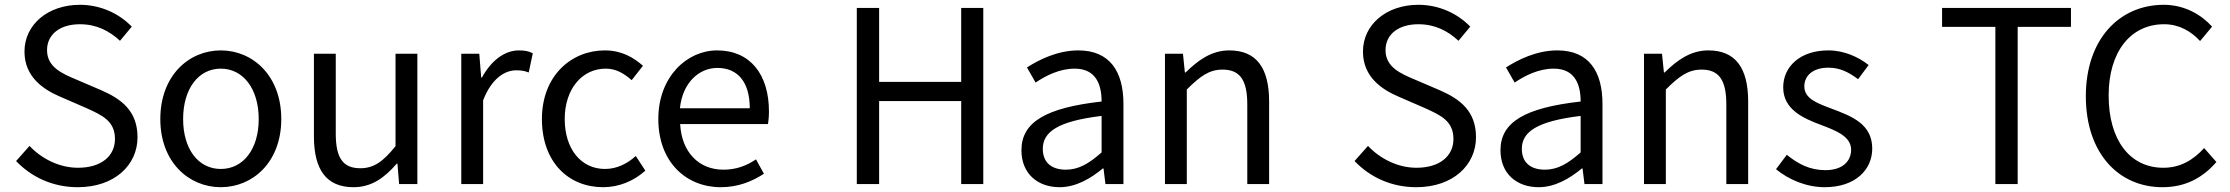

<svg xmlns="http://www.w3.org/2000/svg" viewBox="-20 -767 9291 800"><path d="M304 13C457 13 553 -79 553 -195C553 -304 487 -354 402 -391L297 -436C240 -460 176 -487 176 -558C176 -624 230 -666 313 -666C381 -666 435 -639 480 -597L529 -656C477 -710 400 -747 313 -747C180 -747 82 -665 82 -552C82 -445 163 -393 231 -364L337 -318C406 -287 459 -263 459 -188C459 -116 401 -68 305 -68C229 -68 155 -104 103 -159L47 -96C111 -29 200 13 304 13Z M900 13C1033 13 1152 -91 1152 -271C1152 -452 1033 -557 900 -557C767 -557 648 -452 648 -271C648 -91 767 13 900 13ZM900 -63C806 -63 743 -146 743 -271C743 -396 806 -481 900 -481C994 -481 1058 -396 1058 -271C1058 -146 994 -63 900 -63Z M1453 13C1528 13 1582 -26 1633 -85H1636L1643 0H1719V-543H1628V-158C1576 -93 1537 -66 1481 -66C1409 -66 1379 -109 1379 -210V-543H1288V-199C1288 -61 1339 13 1453 13Z M1902 0H1993V-349C2029 -442 2085 -474 2130 -474C2152 -474 2165 -472 2183 -465L2200 -545C2183 -554 2166 -557 2142 -557C2081 -557 2026 -513 1988 -444H1985L1977 -543H1902Z M2493 13C2558 13 2620 -12 2669 -56L2629 -117C2595 -86 2551 -63 2501 -63C2401 -63 2333 -146 2333 -271C2333 -396 2405 -481 2504 -481C2547 -481 2580 -461 2612 -433L2659 -493C2620 -527 2571 -557 2500 -557C2361 -557 2238 -452 2238 -271C2238 -91 2349 13 2493 13Z M2983 13C3057 13 3115 -12 3163 -43L3130 -103C3090 -76 3047 -60 2994 -60C2891 -60 2820 -134 2814 -250H3180C3182 -263 3184 -282 3184 -302C3184 -457 3106 -557 2968 -557C2842 -557 2723 -447 2723 -271C2723 -92 2839 13 2983 13ZM2813 -316C2824 -422 2892 -484 2969 -484C3054 -484 3104 -425 3104 -316Z M3550 0H3643V-346H3985V0H4077V-734H3985V-426H3643V-734H3550Z M4395 13C4462 13 4523 -22 4575 -65H4578L4586 0H4661V-334C4661 -468 4605 -557 4473 -557C4386 -557 4309 -518 4259 -486L4295 -423C4338 -452 4395 -481 4458 -481C4547 -481 4570 -414 4570 -344C4339 -318 4236 -259 4236 -141C4236 -43 4304 13 4395 13ZM4421 -60C4367 -60 4325 -85 4325 -147C4325 -217 4387 -262 4570 -284V-132C4517 -85 4474 -60 4421 -60Z M4834 0H4925V-394C4980 -449 5018 -477 5074 -477C5146 -477 5177 -434 5177 -332V0H5268V-344C5268 -483 5216 -557 5102 -557C5028 -557 4972 -516 4920 -465H4917L4909 -543H4834Z M5881 13C6034 13 6130 -79 6130 -195C6130 -304 6064 -354 5979 -391L5874 -436C5817 -460 5753 -487 5753 -558C5753 -624 5807 -666 5890 -666C5958 -666 6012 -639 6057 -597L6106 -656C6054 -710 5977 -747 5890 -747C5757 -747 5659 -665 5659 -552C5659 -445 5740 -393 5808 -364L5914 -318C5983 -287 6036 -263 6036 -188C6036 -116 5978 -68 5882 -68C5806 -68 5732 -104 5680 -159L5624 -96C5688 -29 5777 13 5881 13Z M6391 13C6458 13 6519 -22 6571 -65H6574L6582 0H6657V-334C6657 -468 6601 -557 6469 -557C6382 -557 6305 -518 6255 -486L6291 -423C6334 -452 6391 -481 6454 -481C6543 -481 6566 -414 6566 -344C6335 -318 6232 -259 6232 -141C6232 -43 6300 13 6391 13ZM6417 -60C6363 -60 6321 -85 6321 -147C6321 -217 6383 -262 6566 -284V-132C6513 -85 6470 -60 6417 -60Z M6830 0H6921V-394C6976 -449 7014 -477 7070 -477C7142 -477 7173 -434 7173 -332V0H7264V-344C7264 -483 7212 -557 7098 -557C7024 -557 6968 -516 6916 -465H6913L6905 -543H6830Z M7583 13C7711 13 7781 -60 7781 -148C7781 -251 7694 -283 7615 -313C7554 -336 7498 -355 7498 -407C7498 -449 7530 -485 7599 -485C7647 -485 7685 -465 7722 -437L7766 -496C7724 -529 7665 -557 7598 -557C7480 -557 7410 -489 7410 -403C7410 -311 7493 -274 7569 -246C7629 -223 7693 -199 7693 -143C7693 -96 7658 -58 7586 -58C7521 -58 7472 -84 7425 -122L7380 -62C7432 -19 7506 13 7583 13Z M8294 0H8387V-655H8609V-734H8072V-655H8294Z M8990 13C9085 13 9157 -25 9215 -92L9164 -150C9117 -99 9064 -68 8994 -68C8854 -68 8766 -184 8766 -369C8766 -552 8858 -666 8997 -666C9060 -666 9109 -637 9147 -596L9197 -656C9155 -703 9085 -747 8996 -747C8810 -747 8671 -603 8671 -366C8671 -128 8808 13 8990 13Z"/></svg>

Font: Source Han Sans TC
Style: Regular
Weight: 400
Designer: Ryoko NISHIZUKA 西塚涼子 (kana, bopomofo & ideographs); Paul D. Hunt (Latin, Greek & Cyrillic); Sandoll Communications 산돌커뮤니
Foundry: Adobe
Version: Version 2.002;hotconv 1.0.116;makeotfexe 2.5.65601